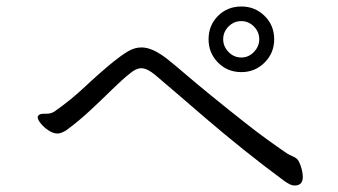

<svg xmlns="http://www.w3.org/2000/svg" viewBox="-20 -678 1040 591"><path d="M824 -557Q824 -515 794.5 -485.5Q765 -456 723 -456Q680 -456 651 -485.5Q622 -515 622 -557Q622 -600 651 -629Q680 -658 723 -658Q765 -658 794.5 -629Q824 -600 824 -557ZM723 -501Q745 -501 761.5 -518Q778 -535 778 -557Q778 -580 761.5 -596.5Q745 -613 723 -613Q700 -613 683.5 -596.5Q667 -580 667 -557Q667 -535 683.5 -518Q700 -501 723 -501ZM124 -328Q137 -328 148 -335Q198 -370 241 -410.5Q284 -451 329 -488Q354 -508 374 -520Q394 -532 416 -532Q449 -532 494 -497Q512 -483 547 -453Q582 -423 631 -383Q680 -343 738.5 -297Q797 -251 863 -206Q871 -201 879.5 -197.5Q888 -194 894 -189Q900 -184 906 -166Q912 -148 912 -133Q912 -107 887 -107Q879 -107 870.5 -111.5Q862 -116 855 -121Q790 -169 729 -218Q668 -267 615.5 -312Q563 -357 522.5 -392Q482 -427 458 -447Q433 -468 415 -468Q399 -468 380 -452Q356 -433 324.5 -402Q293 -371 257 -337.5Q221 -304 184 -277Q168 -267 157 -267Q144 -267 129.5 -276.5Q115 -286 105.5 -298Q96 -310 96 -317Q96 -320 97 -321Q101 -326 106 -327Q111 -328 117 -328Z"/></svg>

Font: Moon Stars Kai T
Style: Regular
Weight: 400
Designer: GuiWonder
Version: Version 1.101